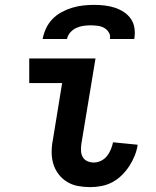

<svg xmlns="http://www.w3.org/2000/svg" viewBox="-20 -760 640 788"><path d="M351 8Q325 8 300.5 3.5Q276 -1 255.5 -13.5Q235 -26 220.5 -45Q206 -64 199 -87Q192 -110 192 -135.5Q192 -161 197 -186L235 -419H100V-520H372L314 -170Q312 -156 312.5 -141.5Q313 -127 319.5 -115.5Q326 -104 338.5 -98.5Q351 -93 365 -93Q380 -93 394.5 -100Q409 -107 419 -119.5Q429 -132 435 -147Q441 -162 444 -176L545 -166Q542 -144 533 -121.5Q524 -99 511 -79Q498 -59 480.5 -41.5Q463 -24 441.5 -12.5Q420 -1 396.5 3.5Q373 8 351 8ZM155 -600Q159 -622 169 -643.5Q179 -665 195.5 -682Q212 -699 233.5 -710.5Q255 -722 277 -728.5Q299 -735 321.5 -737.5Q344 -740 366 -740Q388 -740 409.5 -737.5Q431 -735 451 -728.5Q471 -722 488.5 -710.5Q506 -699 517.5 -682Q529 -665 532 -643.5Q535 -622 531 -600H431Q434 -615 426.5 -627Q419 -639 407.5 -645.5Q396 -652 381.5 -654Q367 -656 352 -656Q337 -656 322.5 -654Q308 -652 293.5 -645.5Q279 -639 268.5 -627Q258 -615 255 -600Z"/></svg>

Font: Iosevka HT Extended
Style: Bold Italic
Weight: 700
Width: 7
Italic angle: -9°
Monospace: yes
Designer: Belleve Invis
Foundry: Belleve Invis
Version: Version 32.3.0; ttfautohint (v1.8.4)